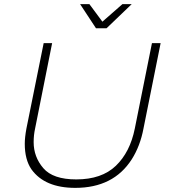

<svg xmlns="http://www.w3.org/2000/svg" viewBox="-20 -909 834 930"><path d="M344.5 1Q197 1 132.5 -88.5Q100 -135.5 100 -212.5Q100 -243.5 108 -286.5L191.5 -700H232.5L150 -286.5Q143 -254.5 143 -220.5Q143 -149 189.8 -94.5Q236.5 -40 349.5 -40Q472.5 -40 541.2 -106Q610 -172 633 -286.5L716 -700H758L675 -286.5Q659 -201.5 618 -137Q529.5 1 344.5 1ZM496 -772H445L368 -889H413L476 -804L573 -889H618Z"/></svg>

Font: Argentum Sans ExtraLight
Style: Italic
Weight: 200
Italic angle: -11°
Designer: Julieta Ulanovsky (font), Cristiano Sobral (main changes and remaster)
Foundry: Julieta Ulanovsky (font), Cristiano Sobral (main changes and remaster)
Version: Version 2.007;June 15, 2022;FontCreator 14.0.0.2814 64-bit; 